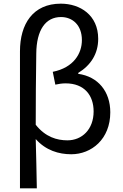

<svg xmlns="http://www.w3.org/2000/svg" viewBox="-20 -829 671 1048"><path d="M89 199H181C179 108 178 22 175 -70C230 -8 301 13 369 13C479 13 582 -69 582 -216C582 -330 515 -411 407 -426V-431C476 -473 516 -536 516 -617C516 -747 417 -809 312 -809C160 -809 89 -698 89 -549ZM348 -63C291 -63 228 -81 175 -148C175 -279 176 -407 178 -536C179 -666 229 -736 313 -736C374 -736 427 -694 427 -610C427 -538 383 -460 268 -437L282 -367C300 -371 319 -374 338 -374C441 -374 491 -308 491 -221C491 -122 427 -63 348 -63Z"/></svg>

Font: Noto Sans JP Regular
Style: Regular
Weight: 400
Designer: Ryoko NISHIZUKA (kana & ideographs); Paul D. Hunt (Latin, Greek & Cyrillic); Wenlong ZHANG (bopomofo); Sandoll Communica
Foundry: Adobe Systems Incorporated
Version: Version 1.004;PS 1.004;hotconv 1.0.82;makeotf.lib2.5.63406